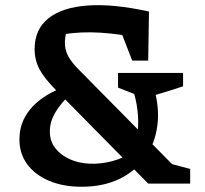

<svg xmlns="http://www.w3.org/2000/svg" viewBox="-20 -700 782 732"><path d="M545 0 196 -354Q149 -401 130.5 -436Q112 -471 112 -513Q112 -588 164.5 -630Q217 -672 314.5 -679Q412 -686 548 -656L523 -553Q435 -571 361.5 -575.5Q288 -580 220 -569L242 -611Q229 -572 227.5 -542.5Q226 -513 239.5 -487Q253 -461 284 -431L658 -52V0ZM291 12Q221 12 167.5 -10.5Q114 -33 84 -73.5Q54 -114 54 -169Q54 -233 94.5 -282.5Q135 -332 209 -362L248 -341Q208 -302 189 -268Q170 -234 170 -199Q170 -162 190.5 -135.5Q211 -109 245 -93.5Q279 -78 321 -76Q363 -74 407.5 -85.5Q452 -97 492 -125Q509 -186 506.5 -249Q504 -312 481 -376L565 -372Q589 -292 580 -222Q571 -152 533.5 -99.5Q496 -47 434.5 -17.5Q373 12 291 12ZM551 0V-97L705 -56V0ZM532 -326 430 -366V-422H678V-371Q643 -359 604.5 -347.5Q566 -336 532 -326ZM484 -469 411 -657 548 -656 545 -469Z"/></svg>

Font: Piazzolla Thin ExtraBold
Style: Regular
Weight: 800
Version: Version 2.005